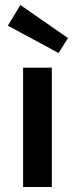

<svg xmlns="http://www.w3.org/2000/svg" viewBox="-20 -743 298 763"><path d="M71.8 -474.1H186V0H71.8ZM11.2 -641.1 61 -723.1 250 -591.8 212.9 -532.2Z"/></svg>

Font: Post Grotesk Medium
Style: Medium
Weight: 500
Version: Version 1.0